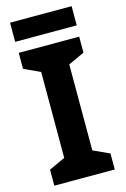

<svg xmlns="http://www.w3.org/2000/svg" viewBox="-131 -937 652 997"><g transform="rotate(-15 194.5 -438.5)"><path d="M357 0H32V-86L119 -126V-588L32 -628V-714H357V-628L270 -588V-126L357 -86ZM360 -877V-774H29V-877Z"/></g></svg>

Font: Noto Sans Ol Chiki
Style: Bold
Weight: 700
Designer: Monotype Design Team, Lewis McGuffie
Foundry: Monotype Imaging Inc.
Version: Version 2.003; ttfautohint (v1.8.4.7-5d5b)